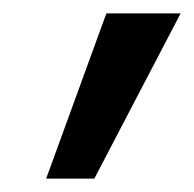

<svg xmlns="http://www.w3.org/2000/svg" viewBox="-20 -678 290 287"><path d="M49 -411 139 -658H250L121 -411Z"/></svg>

Font: Ysabeau SemiBold
Style: Regular
Weight: 600
Designer: Christian Thalmann (Catharsis Fonts)
Version: Version 2.000;gftools[0.9.27.dev2+g8671c4b]